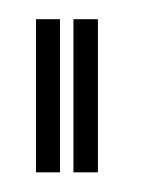

<svg xmlns="http://www.w3.org/2000/svg" viewBox="-20 -695 149 200"><path d="M56.5 -515.5V-675H82V-515.5ZM17.5 -515.5V-675H42.5V-515.5Z"/></svg>

Font: Anybody Condensed ExtraLight
Style: Regular
Weight: 200
Width: 3
Designer: Tyler Finck
Foundry: Etcetera Type Company
Version: Version 1.010; ttfautohint (v1.8.3) -l 8 -r 50 -G 200 -x 14 